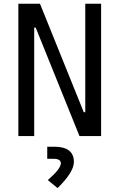

<svg xmlns="http://www.w3.org/2000/svg" viewBox="-20 -713 626 1006"><path d="M396.5 0 167 -568.4H159.2V0H76.2V-693.4H189.5L418.9 -125H426.8V-693.4H509.8V0ZM281.7 272.5 230.5 230.5Q298.8 171.4 298.8 142.6Q298.8 119.1 260.7 119.1H227.5V55.7H264.2Q367.2 55.7 367.2 135.7Q367.2 188.5 281.7 272.5Z"/></svg>

Font: Cascadia Mono SemiLight
Style: Regular
Weight: 350
Monospace: yes
Designer: Aaron Bell
Foundry: Saja Typeworks
Version: Version 2404.023; ttfautohint (v1.8.4)